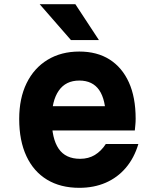

<svg xmlns="http://www.w3.org/2000/svg" viewBox="-20 -881 740 920"><path d="M199 -372H540L487 -312Q487 -403 455.5 -449Q424 -495 360 -495Q295 -495 261.5 -446.5Q228 -398 228 -311Q228 -217 261 -168.5Q294 -120 364 -120Q404 -120 434.5 -138.5Q465 -157 487 -191H643Q623 -124 583 -77Q543 -30 486.5 -5.5Q430 19 360 19Q270 19 205.5 -20Q141 -59 106.5 -133Q72 -207 72 -311Q72 -410 107.5 -482.5Q143 -555 208 -594.5Q273 -634 360 -634Q445 -634 505 -596Q565 -558 597.5 -486.5Q630 -415 630 -312Q630 -296 628.5 -282Q627 -268 626 -256H199ZM454 -689H320L170 -861H341Z"/></svg>

Font: Martian Mono
Style: Bold
Weight: 700
Designer: Roman Shamin
Foundry: Evil Martians
Version: Version 1.000